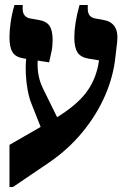

<svg xmlns="http://www.w3.org/2000/svg" viewBox="-20 -667 511 770"><path d="M18 83V-86L143 -158L107 -249Q97 -273 91 -305.5Q85 -338 83.5 -371Q82 -404 85 -431L74 -433Q42 -438 30 -458Q18 -478 18 -518Q18 -543 22.5 -576Q27 -609 38 -647H71V-631Q71 -614 79.5 -604.5Q88 -595 101 -593L135 -587Q166 -582 178.5 -563.5Q191 -545 191 -507Q191 -482 187 -462.5Q183 -443 177 -417L131 -424Q128 -363 151 -315L209 -197Q285 -244 323 -292.5Q361 -341 374 -406L377 -425L334 -432Q302 -438 290 -458Q278 -478 278 -517Q278 -543 283 -575.5Q288 -608 299 -647H332V-631Q332 -598 362 -593L395 -587Q425 -582 439.5 -561Q454 -540 450 -500L443 -440Q435 -361 401.5 -284Q368 -207 311.5 -138Q255 -69 178 -16L32 83Z"/></svg>

Font: Noto Serif Hebrew Condensed ExtraBold
Style: Regular
Weight: 800
Width: 3
Designer: Monotype Design Team
Foundry: Monotype Imaging Inc.
Version: Version 2.004; ttfautohint (v1.8.4.7-5d5b)